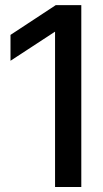

<svg xmlns="http://www.w3.org/2000/svg" viewBox="-20 -748 412 768"><path d="M305.2 0V-727.5H203.1L22 -608.4V-504.9L199.7 -621.1H200.2V0Z"/></svg>

Font: Inteeer Medium
Style: Regular
Weight: 500
Designer: Rasmus Andersson
Foundry: rsms
Version: Version 4.001;Glyphs 3.4 (3402)